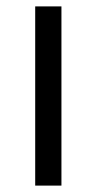

<svg xmlns="http://www.w3.org/2000/svg" viewBox="-20 -580 302 600"><path d="M172 -560V0H90V-560Z"/></svg>

Font: Carrois Gothic SC
Style: Regular
Weight: 400
Designer: Ralph du Carrois
Foundry: Ralph du Carrois
Version: Version 1.002